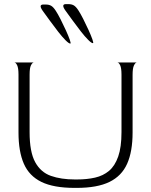

<svg xmlns="http://www.w3.org/2000/svg" viewBox="-20 -904 735 934"><path d="M343 10Q241 10 181.5 -19Q122 -48 96 -107.5Q70 -167 70 -259V-541Q70 -573 63.5 -586.5Q57 -600 50 -600H144Q137 -599 130.5 -586Q124 -573 124 -541V-261Q124 -165 151 -115.5Q178 -66 227.5 -48.5Q277 -31 344 -31H355Q403 -31 442.5 -40Q482 -49 510.5 -73Q539 -97 555 -142.5Q571 -188 571 -261V-541Q571 -573 564.5 -586.5Q558 -600 551 -600H645Q638 -599 631.5 -585.5Q625 -572 625 -540V-259Q625 -167 598.5 -107.5Q572 -48 512.5 -19Q453 10 353 10ZM322 -692Q326 -692 319.5 -710.5Q313 -729 300.5 -756.5Q288 -784 274.5 -810.5Q261 -837 251 -852Q240 -869 229.5 -875.5Q219 -882 202 -882H191Q166 -882 188 -851Q204 -829 224 -801.5Q244 -774 263.5 -749Q283 -724 299 -708Q315 -692 322 -692ZM432 -694Q436 -694 429.5 -712.5Q423 -731 410.5 -758.5Q398 -786 384.5 -812.5Q371 -839 361 -854Q350 -871 339.5 -877.5Q329 -884 312 -884H301Q276 -884 298 -853Q314 -831 334 -803.5Q354 -776 373.5 -751Q393 -726 409 -710Q425 -694 432 -694Z"/></svg>

Font: Red Rose Light
Style: Regular
Weight: 300
Designer: Jaikishan Patel
Version: Version 1.001; ttfautohint (v1.8.3)